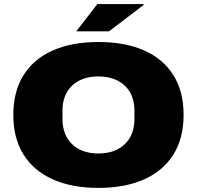

<svg xmlns="http://www.w3.org/2000/svg" viewBox="-20 -905 961 937"><path d="M460 12Q331 12 238 -29.5Q145 -71 95 -150.5Q45 -230 45 -344Q45 -459 95 -538.5Q145 -618 238 -659Q331 -700 460 -700Q590 -700 683 -659Q776 -618 826 -538.5Q876 -459 876 -344Q876 -230 826 -150.5Q776 -71 683 -29.5Q590 12 460 12ZM460 -156Q502 -156 534.5 -168Q567 -180 590 -202.5Q613 -225 624.5 -255.5Q636 -286 636 -323V-367Q636 -403 624.5 -433.5Q613 -464 590 -486Q567 -508 534.5 -520Q502 -532 460 -532Q419 -532 386 -520Q353 -508 330.5 -486Q308 -464 296.5 -433.5Q285 -403 285 -367V-323Q285 -286 296.5 -255.5Q308 -225 330.5 -202.5Q353 -180 386 -168Q419 -156 460 -156ZM352 -752 455 -885H680L681 -881L512 -752Z"/></svg>

Font: Archivo SemiExpanded Black
Style: Regular
Weight: 900
Width: 6
Designer: Hector Gatti
Foundry: Omnibus-Type
Version: Version 2.001